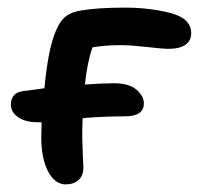

<svg xmlns="http://www.w3.org/2000/svg" viewBox="-20 -504 525 507"><path d="M153.8 -17.1Q125 -17.1 106.9 -51.5Q88.9 -85.9 88.9 -142.1Q88.9 -147.9 89.4 -160.9Q89.8 -173.8 89.8 -181.2H79.1Q47.4 -181.2 28.1 -194.3Q8.8 -207.5 8.8 -228Q8.8 -244.6 18.6 -254.2Q28.3 -263.7 55.2 -265.1Q78.1 -268.6 97.2 -271Q103 -331.5 112.8 -376Q124 -422.9 140.6 -446.8Q157.2 -470.7 192.9 -476.1Q237.3 -483.9 311 -483.9Q354 -483.9 395.3 -477.1Q436.5 -470.2 456.1 -460Q484.9 -444.3 484.9 -417Q484.9 -375 422.9 -375Q411.6 -375 367.7 -379.9Q323.7 -384.8 298.8 -384.8Q255.9 -384.8 224.1 -378.9Q210.4 -338.9 204.1 -280.8Q252.9 -284.2 280.8 -284.2Q319.8 -284.2 339.8 -267.6Q359.9 -251 359.9 -231Q359.9 -196.8 310.1 -196.8Q252 -196.8 198.2 -191.9Q196.8 -158.7 197.3 -135.7Q197.8 -112.8 199 -88.4Q200.2 -64 200.2 -62Q200.2 -40 187.3 -28.6Q174.3 -17.1 153.8 -17.1Z"/></svg>

Font: Shantell Sans Irregular Bouncy
Style: Regular
Weight: 500
Designer: Stephen Nixon, Anya Danilova, Shantell Martin
Foundry: Arrow Type
Version: Version 1.006;[9816181b4]